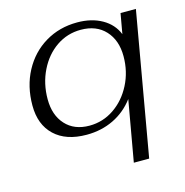

<svg xmlns="http://www.w3.org/2000/svg" viewBox="-103 -596 851 882"><g transform="rotate(-15 322.5 -155.0)"><path d="M477 -99Q437 -46 379 -18Q321 10 251 10Q153 10 98.5 -41.5Q44 -93 44 -184Q44 -275 82.5 -347Q121 -419 188.5 -459.5Q256 -500 341 -500Q409 -500 458.5 -472Q508 -444 528 -394L545 -490H618L499 190H426ZM507 -295Q507 -371 464.5 -417Q422 -463 348 -463Q284 -463 232 -427.5Q180 -392 149.5 -330Q119 -268 119 -194Q119 -118 160.5 -72.5Q202 -27 274 -27Q338 -27 391 -63Q444 -99 475.5 -160.5Q507 -222 507 -295Z"/></g></svg>

Font: Fahkwang Light
Style: Italic
Weight: 300
Italic angle: -10°
Version: Version 1.000; ttfautohint (v1.6)